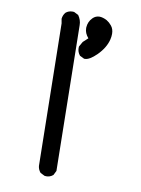

<svg xmlns="http://www.w3.org/2000/svg" viewBox="-89 -857 678 922"><g transform="rotate(10 250.0 -396.5)"><path d="M189.5 -796.9Q192.4 -796.9 196.8 -796.4L218.3 -785.6Q233.9 -763.7 233.9 -738.3L245.6 -29.8L234.9 -8.3Q226.1 -1 217.8 1.5Q209.5 3.9 203.9 3.9Q198.2 3.9 193.8 3.4L172.4 -7.3Q160.6 -21 158.7 -38.6Q158.7 -39.1 147 -731.9L143.1 -753.9Q145 -772 156.2 -785.2Q169.9 -796.9 189.5 -796.9ZM286.1 -683.6Q267.1 -705.6 267.1 -729.5Q267.1 -731.4 267.1 -733.9Q269 -762.2 288.1 -781.2Q302.2 -795.4 321.3 -795.4Q328.6 -795.4 338.1 -792.7Q347.7 -790 357.4 -784.7Q371.1 -776.4 381.3 -763.7Q394.5 -748 394.5 -724.1Q394.5 -711.4 391.1 -696.8Q380.9 -654.8 343.3 -617.2Q309.1 -583.5 286.6 -583.5Q285.2 -583.5 282.7 -583.5L261.2 -594.2L260.3 -595.2Q248 -610.4 248 -629.9Q248 -633.3 248.5 -637.2L262.2 -661.6Z"/></g></svg>

Font: Bakudai
Style: Medium
Weight: 500
Version: Version 1.48